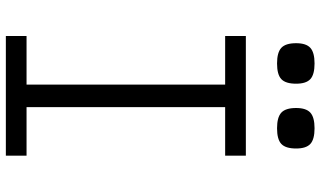

<svg xmlns="http://www.w3.org/2000/svg" viewBox="-234 -834 1069 640"><g transform="rotate(90 300.0 -514.5)"><path d="M262.5 0V-800H337.5V0ZM100.5 0V-69H499.5V0ZM100.5 -731V-800H499.5V-731ZM408 -904Q371.5 -904 356 -918.2Q340.5 -932.5 340.5 -967.5Q340.5 -1001 356 -1015Q371.5 -1029 408 -1029Q445 -1029 460.2 -1015Q475.5 -1001 475.5 -967.5Q475.5 -932.5 460.2 -918.2Q445 -904 408 -904ZM192 -904Q155.5 -904 140 -918.2Q124.5 -932.5 124.5 -967.5Q124.5 -1001 140 -1015Q155.5 -1029 192 -1029Q229 -1029 244.2 -1015Q259.5 -1001 259.5 -967.5Q259.5 -932.5 244.2 -918.2Q229 -904 192 -904Z"/></g></svg>

Font: Victor Mono Thin
Style: Regular
Weight: 100
Monospace: yes
Designer: Rune Bjørnerås
Version: Version 1.561;gftools[0.9.30]